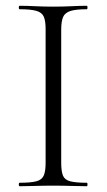

<svg xmlns="http://www.w3.org/2000/svg" viewBox="-20 -645 370 665"><path d="M192 -81Q192 -52 198 -37Q204 -22 223.5 -17Q243 -12 281 -12Q283 -12 283 -6Q283 0 281 0Q257 0 228 -1Q199 -2 164 -2Q131 -2 101.5 -1Q72 0 48 0Q45 0 45 -6Q45 -12 48 -12Q86 -12 105.5 -17Q125 -22 131.5 -37Q138 -52 138 -81V-544Q138 -573 131.5 -587.5Q125 -602 105.5 -607.5Q86 -613 48 -613Q45 -613 45 -619Q45 -625 48 -625Q72 -625 101.5 -623.5Q131 -622 164 -622Q199 -622 228.5 -623.5Q258 -625 281 -625Q283 -625 283 -619Q283 -613 281 -613Q243 -613 224 -607Q205 -601 198.5 -586Q192 -571 192 -542Z"/></svg>

Font: Cormorant Garamond Light Light
Style: Regular
Weight: 300
Version: Version 4.001